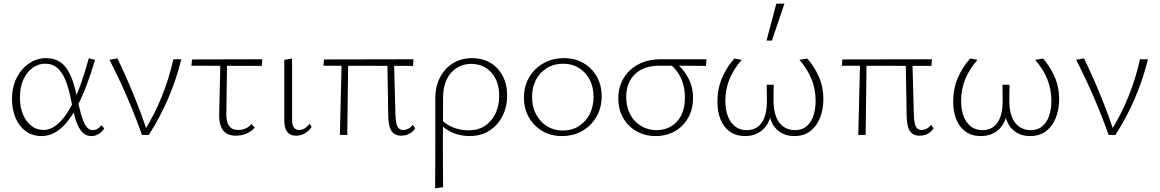

<svg xmlns="http://www.w3.org/2000/svg" viewBox="-20 -731 6283 1040"><path d="M204 6Q156 6 120 -20Q84 -46 64.5 -91.5Q45 -137 45 -194Q45 -260 70.5 -310Q96 -360 138 -388Q180 -416 229 -416Q269 -416 296.5 -400.5Q324 -385 342.5 -357.5Q361 -330 373.5 -293.5Q386 -257 395 -215Q407 -156 418.5 -114Q430 -72 445 -49Q460 -26 483 -26Q495 -26 507 -32.5Q519 -39 528 -53L545 -36Q534 -18 515.5 -6Q497 6 475 6Q449 6 431 -10Q413 -26 400.5 -54.5Q388 -83 379.5 -120.5Q371 -158 362 -202Q351 -257 334 -298.5Q317 -340 290.5 -363Q264 -386 224 -386Q189 -386 157.5 -364Q126 -342 107 -301Q88 -260 88 -202Q88 -152 104 -112.5Q120 -73 149 -50Q178 -27 217 -27Q244 -27 270.5 -43Q297 -59 322.5 -90Q348 -121 372 -168Q396 -215 418 -277Q440 -339 461 -415L495 -407Q473 -332 448.5 -268Q424 -204 397 -153Q370 -102 340 -66.5Q310 -31 276.5 -12.5Q243 6 204 6Z M749 0Q713 -102 669 -204Q625 -306 573 -407L616 -415Q664 -315 705 -214.5Q746 -114 779 -14H757Q816 -108 856 -207Q896 -306 919 -410H962Q936 -303 892 -200Q848 -97 786 0Z M1017 -375 1020 -409 1401 -410 1398 -374ZM1167 -102 1174 -407H1210L1206 -108Q1206 -86 1212 -67.5Q1218 -49 1232 -38Q1246 -27 1270 -27Q1289 -27 1308.5 -34.5Q1328 -42 1342 -59L1360 -40Q1343 -20 1316.5 -8Q1290 4 1258 4Q1232 4 1214 -4.5Q1196 -13 1186 -28.5Q1176 -44 1171.5 -63Q1167 -82 1167 -102Z M1583 4Q1552 4 1536 -16.5Q1520 -37 1520 -76V-407L1562 -414V-82Q1562 -55 1571.5 -41Q1581 -27 1601 -27Q1616 -27 1630.5 -35.5Q1645 -44 1656 -61L1668 -44Q1654 -22 1632 -9Q1610 4 1583 4Z M1821 0 1831 -407H1866L1861 0ZM1732 -375 1735 -409 2220 -410 2217 -374ZM2083 -102 2078 -407H2114L2122 -108Q2123 -78 2127.5 -60Q2132 -42 2141.5 -34.5Q2151 -27 2165 -27Q2177 -27 2191.5 -34Q2206 -41 2215 -55L2229 -36Q2222 -24 2210.5 -15Q2199 -6 2185 -1Q2171 4 2153 4Q2129 4 2113.5 -7.5Q2098 -19 2091 -43Q2084 -67 2083 -102Z M2337 289Q2337 228 2337.5 166.5Q2338 105 2338 44Q2338 -17 2338 -77.5Q2338 -138 2338 -197Q2338 -265 2364.5 -314Q2391 -363 2435.5 -389.5Q2480 -416 2536 -416Q2594 -416 2636.5 -390.5Q2679 -365 2703 -319.5Q2727 -274 2727 -213Q2727 -152 2701.5 -102Q2676 -52 2630.5 -23Q2585 6 2523 6Q2476 6 2432.5 -12Q2389 -30 2363 -63L2376 -79Q2400 -53 2439 -39Q2478 -25 2517 -25Q2570 -25 2607 -49.5Q2644 -74 2664 -116.5Q2684 -159 2684 -211Q2684 -291 2641.5 -338Q2599 -385 2532 -385Q2489 -385 2454.5 -363.5Q2420 -342 2400 -301.5Q2380 -261 2380 -204Q2380 -147 2379.5 -95.5Q2379 -44 2379 4Q2379 52 2379 98Q2379 144 2379.5 190Q2380 236 2380 283Z M3023 6Q2964 6 2918 -21Q2872 -48 2845 -95Q2818 -142 2818 -202Q2818 -264 2846.5 -312.5Q2875 -361 2924 -388.5Q2973 -416 3035 -416Q3094 -416 3140 -389.5Q3186 -363 3212.5 -316.5Q3239 -270 3239 -210Q3239 -148 3211 -99Q3183 -50 3134.5 -22Q3086 6 3023 6ZM3028 -24Q3079 -24 3116.5 -48.5Q3154 -73 3174.5 -114Q3195 -155 3195 -206Q3195 -260 3173.5 -300.5Q3152 -341 3115 -363.5Q3078 -386 3030 -386Q2981 -386 2942.5 -362.5Q2904 -339 2883 -298.5Q2862 -258 2862 -206Q2862 -152 2884 -111Q2906 -70 2943.5 -47Q2981 -24 3028 -24Z M3531 6Q3473 6 3427 -20.5Q3381 -47 3355 -93Q3329 -139 3329 -198Q3329 -258 3357 -306Q3385 -354 3437 -382Q3489 -410 3560 -410H3807L3804 -374Q3739 -375 3672.5 -375Q3606 -375 3551 -375Q3466 -375 3419 -329Q3372 -283 3372 -205Q3372 -153 3393 -112.5Q3414 -72 3452 -49Q3490 -26 3536 -26Q3580 -26 3614.5 -46Q3649 -66 3669.5 -105.5Q3690 -145 3690 -202Q3690 -245 3679.5 -279Q3669 -313 3650.5 -339.5Q3632 -366 3608 -384L3639 -391Q3663 -373 3684.5 -345.5Q3706 -318 3720 -282Q3734 -246 3734 -201Q3734 -138 3706.5 -91Q3679 -44 3633.5 -19Q3588 6 3531 6Z M4016 6Q3967 6 3933.5 -18Q3900 -42 3883 -84Q3866 -126 3866 -180Q3866 -249 3890.5 -307.5Q3915 -366 3958 -414L3998 -407Q3955 -359 3932 -303.5Q3909 -248 3909 -184Q3909 -140 3921.5 -104.5Q3934 -69 3960 -47.5Q3986 -26 4025 -26Q4079 -26 4107.5 -69Q4136 -112 4134 -195L4133 -272H4171L4170 -196Q4169 -139 4183 -101Q4197 -63 4224 -44.5Q4251 -26 4286 -26Q4325 -26 4350 -48Q4375 -70 4386.5 -106Q4398 -142 4398 -184Q4398 -248 4375.5 -303Q4353 -358 4310 -407L4353 -414Q4390 -372 4415 -316.5Q4440 -261 4440 -191Q4440 -141 4423 -95.5Q4406 -50 4371 -22Q4336 6 4282 6Q4226 6 4189 -28.5Q4152 -63 4144 -129H4160Q4149 -60 4110 -27Q4071 6 4016 6ZM4132 -511 4185 -711H4229L4161 -511Z M4629 0 4639 -407H4674L4669 0ZM4540 -375 4543 -409 5028 -410 5025 -374ZM4891 -102 4886 -407H4922L4930 -108Q4931 -78 4935.5 -60Q4940 -42 4949.5 -34.5Q4959 -27 4973 -27Q4985 -27 4999.5 -34Q5014 -41 5023 -55L5037 -36Q5030 -24 5018.5 -15Q5007 -6 4993 -1Q4979 4 4961 4Q4937 4 4921.5 -7.5Q4906 -19 4899 -43Q4892 -67 4891 -102Z M5293 6Q5244 6 5210.5 -18Q5177 -42 5160 -84Q5143 -126 5143 -180Q5143 -249 5167.5 -307.5Q5192 -366 5235 -414L5275 -407Q5232 -359 5209 -303.5Q5186 -248 5186 -184Q5186 -140 5198.5 -104.5Q5211 -69 5237 -47.5Q5263 -26 5302 -26Q5356 -26 5384.5 -69Q5413 -112 5411 -195L5410 -272H5448L5447 -196Q5446 -139 5460 -101Q5474 -63 5501 -44.5Q5528 -26 5563 -26Q5602 -26 5627 -48Q5652 -70 5663.5 -106Q5675 -142 5675 -184Q5675 -248 5652.5 -303Q5630 -358 5587 -407L5630 -414Q5667 -372 5692 -316.5Q5717 -261 5717 -191Q5717 -141 5700 -95.5Q5683 -50 5648 -22Q5613 6 5559 6Q5503 6 5466 -28.5Q5429 -63 5421 -129H5437Q5426 -60 5387 -27Q5348 6 5293 6Z M5985 0Q5949 -102 5905 -204Q5861 -306 5809 -407L5852 -415Q5900 -315 5941 -214.5Q5982 -114 6015 -14H5993Q6052 -108 6092 -207Q6132 -306 6155 -410H6198Q6172 -303 6128 -200Q6084 -97 6022 0Z"/></svg>

Font: Ysabeau ExtraLight
Style: Regular
Weight: 250
Designer: Christian Thalmann (Catharsis Fonts)
Version: Version 2.002